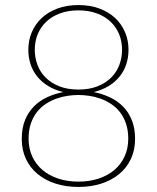

<svg xmlns="http://www.w3.org/2000/svg" viewBox="-20 -731 620 759"><path d="M290 -13Q333.5 -13 369.8 -25Q406 -37 432 -59Q458 -81 472.5 -112.5Q487 -144 487 -182.5Q487 -216.5 478 -242.8Q469 -269 453.8 -288.2Q438.5 -307.5 418.5 -320.5Q398.5 -333.5 376.8 -341.2Q355 -349 332.5 -352.2Q310 -355.5 290 -355.5Q270 -355.5 247.5 -352.2Q225 -349 203.2 -341.2Q181.5 -333.5 161.5 -320.5Q141.5 -307.5 126.2 -288.2Q111 -269 102 -242.8Q93 -216.5 93 -182.5Q93 -144 107.5 -112.5Q122 -81 148 -59Q174 -37 210.2 -25Q246.5 -13 290 -13ZM117.5 -534Q117.5 -503.5 128 -475Q138.5 -446.5 160 -424.8Q181.5 -403 214 -390Q246.5 -377 290 -377Q333.5 -377 366 -390Q398.5 -403 420 -424.8Q441.5 -446.5 452 -475Q462.5 -503.5 462.5 -534Q462.5 -567.5 450.8 -596Q439 -624.5 416.8 -645.5Q394.5 -666.5 362.5 -678.2Q330.5 -690 290 -690Q249.5 -690 217.5 -678.2Q185.5 -666.5 163.2 -645.5Q141 -624.5 129.2 -596Q117.5 -567.5 117.5 -534ZM350 -367Q384 -360.5 414 -346.5Q444 -332.5 466.2 -310Q488.5 -287.5 501.2 -255.8Q514 -224 514 -182Q514 -138 497.5 -102.8Q481 -67.5 451.2 -43Q421.5 -18.5 380.5 -5.2Q339.5 8 290 8Q240.5 8 199.5 -5.2Q158.5 -18.5 128.8 -43Q99 -67.5 82.5 -102.8Q66 -138 66 -182Q66 -224 78.8 -255.8Q91.5 -287.5 113.8 -310Q136 -332.5 166 -346.5Q196 -360.5 230 -367Q197 -375 171.2 -390.5Q145.5 -406 127.8 -427.8Q110 -449.5 101 -476.5Q92 -503.5 92 -534.5Q92 -571 105.5 -603.2Q119 -635.5 144.5 -659.5Q170 -683.5 206.8 -697.2Q243.5 -711 290 -711Q336.5 -711 373.2 -697.2Q410 -683.5 435.5 -659.5Q461 -635.5 474.5 -603.2Q488 -571 488 -534.5Q488 -503.5 479 -476.5Q470 -449.5 452.2 -427.8Q434.5 -406 408.8 -390.5Q383 -375 350 -367Z"/></svg>

Font: Lato 2
Style: Regular
Weight: 200
Designer: Lukasz Dziedzic with Adam Twardoch and Botio Nikoltchev
Foundry: tyPoland Lukasz Dziedzic
Version: Version 2.015; 2015-08-06; http://www.latofonts.com/